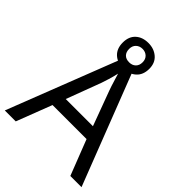

<svg xmlns="http://www.w3.org/2000/svg" viewBox="-245 -1004 1129 1129"><g transform="rotate(45 319.5 -439.0)"><path d="M545 0 459 -221H176L91 0H0L279 -717H360L638 0ZM352 -517Q349 -525 342 -546Q335 -567 328.5 -589.5Q322 -612 318 -624Q311 -593 302 -563.5Q293 -534 287 -517L206 -301H432ZM317 -667Q268 -667 238 -695Q208 -723 208 -773Q208 -823 238 -850.5Q268 -878 317 -878Q364 -878 396 -850.5Q428 -823 428 -774Q428 -723 396.5 -695Q365 -667 317 -667ZM317 -717Q342 -717 357.5 -732Q373 -747 373 -773Q373 -799 357 -814Q341 -829 317 -829Q293 -829 277 -814Q261 -799 261 -773Q261 -747 275.5 -732Q290 -717 317 -717Z"/></g></svg>

Font: Noto Sans Gunjala Gondi Semibold
Style: Regular
Weight: 600
Designer: Ek Type
Foundry: Ek Type
Version: Version 1.004; ttfautohint (v1.8.4.7-5d5b)